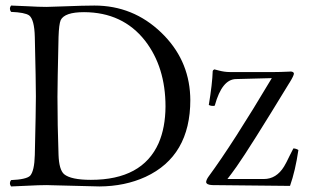

<svg xmlns="http://www.w3.org/2000/svg" viewBox="-20 -670 1147 695"><path d="M755.9 -418.9Q761.2 -418 771 -415Q792.5 -409.2 812 -409.2H973.1Q992.7 -409.2 1023.4 -410.6Q1031.7 -411.1 1033.2 -411.1Q1043 -410.2 1043.9 -403.8Q1043.9 -396.5 1028.3 -371.1Q1027.3 -369.6 1026.9 -369.1Q884.3 -134.8 836.4 -66.9Q818.4 -41.5 803.2 -22H935.1Q980.5 -22 1008.3 -67.4Q1016.6 -81.1 1027.8 -105L1042 -132.8Q1052.2 -132.3 1060.1 -127Q1049.3 -52.7 1029.8 2.9L748 0Q727.1 -1 726.1 -11.2Q727.1 -20 734.9 -30.8Q821.3 -147.9 963.9 -387.2L834 -383.8Q783.7 -382.8 757.8 -289.1Q757.3 -287.6 756.8 -287.1Q746.1 -285.2 735.8 -290Q748.5 -366.2 750 -413.1Q751 -416.5 755.9 -418.9ZM191.9 -108.9Q193.8 -55.7 211.9 -39.6Q236.8 -19 309.1 -19Q495.1 -19 554.2 -151.9Q578.6 -208 579.1 -284.2Q579.1 -427.2 504.9 -522.9Q424.3 -625.5 284.2 -626Q213.9 -626 199.7 -597.2Q193.4 -582.5 191.9 -536.1Q188 -367.2 188 -319.8Q188 -217.3 191.9 -108.9ZM147.9 -645Q164.1 -645 210.9 -647Q283.7 -649.9 321.8 -649.9Q461.9 -649.9 563.5 -552.2Q662.6 -457 668.5 -323.2Q668.9 -315.4 668.9 -308.1Q668.9 -105 506.8 -29.8Q432.1 4.4 339.8 4.9Q329.6 4.9 165.5 0.5Q156.2 0.5 149.9 0Q121.6 0 77.1 2.4Q41 4.4 20 4.9Q11.7 -6.8 20 -18.1Q75.2 -20.5 88.9 -33.7Q104.5 -50.8 106 -108.9Q109.9 -275.4 109.9 -320.8Q109.9 -371.6 106 -536.1Q104.5 -599.6 85.4 -614.3Q69.8 -625 20 -627Q11.7 -638.7 20 -649.9Q42.5 -649.4 77.6 -647.5Q121.1 -645 147.9 -645Z"/></svg>

Font: Linux Libertine Display O
Style: Regular
Weight: 400
Designer: Philipp H. Poll
Foundry: Philipp H. Poll
Version: Version 5.0.9